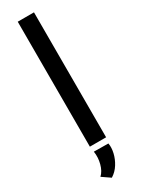

<svg xmlns="http://www.w3.org/2000/svg" viewBox="-255 -803 769 1034"><g transform="rotate(-30 129.5 -286.5)"><path d="M79 -777H180V0H79ZM98 204 47 169Q70 148 80 109.5Q90 71 84 34L174 35Q179 62 171.5 94.5Q164 127 145.5 156.5Q127 186 98 204Z"/></g></svg>

Font: Reem Kufi Fun
Style: Regular
Weight: 400
Designer: Khaled Hosny
Version: Version 1.005